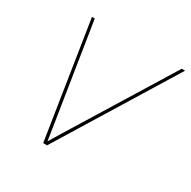

<svg xmlns="http://www.w3.org/2000/svg" viewBox="-149 -804 941 948"><g transform="rotate(30 321.5 -330.0)"><path d="M643 -660 237 0H215L112 -660H128L218 -89L229 -18L269 -84L624 -660Z"/></g></svg>

Font: Elaine Sans Thin
Style: Italic
Weight: 250
Italic angle: -13°
Designer: Wei Huang
Foundry: Wei Huang
Version: Version 2.001;December 24, 2019;FontCreator 12.0.0.2547 64-b